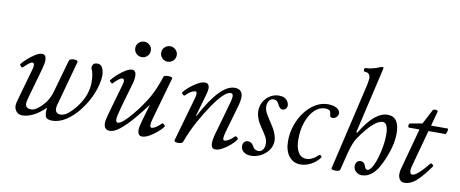

<svg xmlns="http://www.w3.org/2000/svg" viewBox="-65 -999 3080 1285"><g transform="rotate(10 1475.0 -356.0)"><path d="M127 13Q100 13 86 -5Q72 -23 72 -44Q72 -52 74 -62Q76 -72 84 -100L142 -305Q143 -310 144.5 -316.5Q146 -323 146 -330Q146 -347 133 -347Q118 -347 76 -305Q71 -300 61.5 -309Q52 -318 56 -324Q69 -341 93 -362.5Q117 -384 143 -400Q169 -416 188 -416Q216 -416 216 -375Q216 -357 205 -316L152 -129Q144 -100 141.5 -89Q139 -78 139 -72Q139 -37 178 -37Q196 -37 214 -49Q232 -61 247.5 -77Q263 -93 273 -106Q284 -122 293 -140Q302 -158 308 -180L370 -399Q375 -416 402 -416Q430 -416 430 -404L352 -119Q345 -97 343.5 -87.5Q342 -78 342 -72Q342 -55 352 -46Q362 -37 378 -37Q402 -37 426.5 -56Q451 -75 479 -109Q514 -154 530 -197.5Q546 -241 546 -285Q546 -314 542 -337.5Q538 -361 528 -380Q528 -416 563 -416Q589 -416 599 -392Q609 -368 609 -344Q609 -316 600.5 -280.5Q592 -245 577 -210Q551 -151 511.5 -100Q472 -49 425 -18Q378 13 330 13Q292 13 284.5 -8Q277 -29 282 -67Q242 -27 202 -7Q162 13 127 13Z M722 13Q681 13 681 -35Q681 -44 684 -57.5Q687 -71 691 -88L753 -305Q765 -347 744 -347Q728 -347 685 -303Q681 -299 671.5 -308.5Q662 -318 666 -322Q680 -340 704 -362Q728 -384 754 -400Q780 -416 799 -416Q827 -416 827 -375Q827 -365 825 -352Q823 -339 816 -316L772 -163Q752 -92 752 -72Q752 -50 765 -50Q781 -50 805.5 -72Q830 -94 858 -127.5Q886 -161 911.5 -197.5Q937 -234 954 -264Q968 -289 983 -324Q998 -359 1013 -405Q1018 -416 1043 -416Q1073 -416 1073 -406L991 -117Q974 -56 994 -56Q1018 -56 1058 -96Q1063 -101 1072.5 -92Q1082 -83 1079 -78Q1066 -60 1041.5 -39Q1017 -18 990 -2.5Q963 13 941 13Q911 13 911 -28Q911 -39 913.5 -51Q916 -63 923 -90L957 -206Q913 -147 870 -97Q827 -47 789 -17Q751 13 722 13ZM847 -510Q825 -510 809.5 -525.5Q794 -541 794 -563Q794 -584 809.5 -599.5Q825 -615 847 -615Q869 -615 884.5 -599.5Q900 -584 900 -563Q900 -541 884.5 -525.5Q869 -510 847 -510ZM1023 -510Q1001 -510 985.5 -525.5Q970 -541 970 -563Q970 -584 985.5 -599.5Q1001 -615 1023 -615Q1045 -615 1060.5 -599.5Q1076 -584 1076 -563Q1076 -541 1060.5 -525.5Q1045 -510 1023 -510Z M1185 13Q1157 13 1161 -3L1247 -305Q1252 -324 1251 -335.5Q1250 -347 1239 -347Q1232 -347 1215 -338.5Q1198 -330 1175 -307Q1171 -303 1161.5 -311.5Q1152 -320 1156 -326Q1169 -344 1194 -365Q1219 -386 1246.5 -401Q1274 -416 1293 -416Q1324 -416 1324 -381Q1324 -369 1320 -353Q1316 -337 1310 -316L1273 -187L1276 -185Q1398 -416 1496 -416Q1551 -416 1551 -361Q1551 -348 1547.5 -328.5Q1544 -309 1534 -277L1488 -117Q1479 -85 1479 -70.5Q1479 -56 1491 -56Q1499 -56 1516 -65Q1533 -74 1555 -96Q1560 -101 1569.5 -92Q1579 -83 1574 -77Q1562 -59 1538 -38Q1514 -17 1487 -2Q1460 13 1439 13Q1410 13 1410 -25Q1410 -37 1412.5 -53Q1415 -69 1421 -90L1476 -284Q1484 -310 1488 -329Q1492 -348 1492 -356Q1492 -377 1476 -377Q1434 -377 1357 -264Q1319 -208 1283 -142.5Q1247 -77 1219 -1Q1214 13 1185 13Z M1680 13Q1650 13 1631 -2Q1612 -17 1612 -42Q1612 -59 1621.5 -69Q1631 -79 1646 -79Q1671 -79 1685 -53Q1697 -27 1724 -27Q1745 -27 1755.5 -43.5Q1766 -60 1766 -82Q1766 -105 1755 -126.5Q1744 -148 1722 -179Q1700 -210 1689 -237.5Q1678 -265 1678 -292Q1678 -327 1694.5 -355Q1711 -383 1738.5 -399.5Q1766 -416 1797 -416Q1834 -416 1850 -397.5Q1866 -379 1866 -361Q1866 -346 1856.5 -337Q1847 -328 1836 -328Q1817 -328 1804 -356Q1792 -385 1767 -385Q1746 -385 1735.5 -368Q1725 -351 1725 -331Q1725 -309 1737 -286Q1749 -263 1773 -228Q1820 -160 1820 -111Q1820 -78 1800.5 -50Q1781 -22 1749 -4.5Q1717 13 1680 13Z M2017 13Q1968 13 1938.5 -25Q1909 -63 1909 -127Q1909 -184 1927 -236Q1945 -288 1976 -328.5Q2007 -369 2046.5 -392.5Q2086 -416 2130 -416Q2167 -416 2190 -402.5Q2213 -389 2213 -368Q2213 -353 2201 -342Q2189 -331 2176 -331Q2163 -331 2158 -340Q2155 -368 2149 -375Q2145 -379 2137 -382Q2129 -385 2116 -385Q2077 -385 2045 -354Q2013 -323 1994 -270Q1975 -217 1975 -152Q1975 -94 1994.5 -62.5Q2014 -31 2050 -31Q2090 -31 2130 -71Q2135 -76 2143 -69Q2151 -62 2146 -55Q2123 -24 2088 -5.5Q2053 13 2017 13Z M2257 13Q2225 13 2228 0L2365 -587Q2368 -604 2370 -615.5Q2372 -627 2372 -634Q2372 -673 2334 -673Q2327 -673 2327 -685.5Q2327 -698 2334 -698Q2356 -698 2382.5 -704.5Q2409 -711 2431 -721Q2436 -723 2441 -724Q2446 -725 2447 -725Q2453 -725 2453 -719Q2453 -716 2452.5 -713Q2452 -710 2451 -706L2349 -266L2355 -261Q2447 -416 2536 -416Q2616 -416 2616 -302Q2616 -214 2563 -100Q2512 13 2433 13Q2412 13 2394.5 -2.5Q2377 -18 2377 -41Q2377 -55 2385.5 -67Q2394 -79 2412 -79Q2435 -79 2444 -54Q2451 -29 2465 -29Q2481 -29 2500 -63Q2514 -89 2525 -127Q2536 -165 2542.5 -205Q2549 -245 2549 -278Q2549 -363 2512 -363Q2454 -363 2359 -225Q2347 -208 2335.5 -178.5Q2324 -149 2314 -108L2287 0Q2284 13 2257 13Z M2723 13Q2702 13 2691.5 -3Q2681 -19 2681 -37Q2681 -60 2685 -72L2762 -356H2691Q2684 -356 2684.5 -370Q2685 -384 2695 -385L2775 -399L2827 -499Q2831 -505 2846 -504.5Q2861 -504 2861 -495L2834 -395H2946Q2951 -395 2950 -385Q2949 -375 2945 -365.5Q2941 -356 2936 -356H2823L2756 -110Q2750 -89 2750 -75Q2750 -50 2767 -50Q2798 -50 2873 -143Q2878 -149 2888 -141Q2898 -133 2893 -127Q2853 -69 2811 -28Q2769 13 2723 13Z"/></g></svg>

Font: Junicode
Style: Italic
Weight: 400
Italic angle: -11°
Designer: Peter S. Baker
Version: Version 2.100; ttfautohint (v1.8.4)